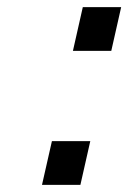

<svg xmlns="http://www.w3.org/2000/svg" viewBox="-20 -520 361 540"><path d="M206.1 0H98.1L126 -123H233.9ZM293 -377H185.1L212.9 -500H320.8Z"/></svg>

Font: Perun
Style: Italic
Weight: 400
Italic angle: -12°
Foundry: Stefan Peev, Context Ltd
Version: Version 001.000